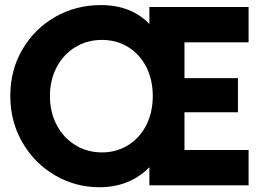

<svg xmlns="http://www.w3.org/2000/svg" viewBox="-20 -748 1067 775"><path d="M21.5 -361.3Q21.5 -465.3 70.8 -549.1Q120.1 -632.8 203.6 -680.2Q287.1 -727.5 386.7 -727.5Q510.3 -727.5 583 -650.9V-719.7H983.4V-577.1H724.6V-432.6H940.4V-294.9H724.6V-142.6H983.4V0H583V-73.2Q544.9 -33.7 493.9 -12.9Q442.9 7.8 380.9 7.8Q285.2 7.8 202.6 -40Q120.1 -87.9 70.8 -172.4Q21.5 -256.8 21.5 -361.3ZM596.7 -360.4Q596.7 -426.8 570.1 -478.3Q543.5 -529.8 496.8 -558.3Q450.2 -586.9 391.6 -586.9Q332.5 -586.9 284.7 -558.1Q236.8 -529.3 209.2 -477.5Q181.6 -425.8 181.6 -360.4Q181.6 -294.9 209 -243.2Q236.3 -191.4 284.4 -162.1Q332.5 -132.8 391.6 -132.8Q450.2 -132.8 497.1 -161.9Q543.9 -190.9 570.3 -242.7Q596.7 -294.4 596.7 -360.4Z"/></svg>

Font: Reddit Sans Strawberry ExBold
Style: Regular
Weight: 800
Designer: Stephen Hutchings
Foundry: Reddit
Version: Version 1.013